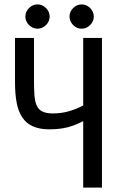

<svg xmlns="http://www.w3.org/2000/svg" viewBox="-20 -866 540 870"><path d="M150 -846Q172 -846 188.5 -829.5Q205 -813 205 -791Q205 -769 188.5 -752.5Q172 -736 150 -736Q128 -736 111.5 -752.5Q95 -769 95 -791Q95 -813 111.5 -829.5Q128 -846 150 -846ZM350 -846Q372 -846 388.5 -829.5Q405 -813 405 -791Q405 -769 388.5 -752.5Q372 -736 350 -736Q328 -736 311.5 -752.5Q295 -769 295 -791Q295 -813 311.5 -829.5Q328 -846 350 -846ZM442 -694V-16H357V-317Q318 -297 283 -288.5Q248 -280 204 -280Q159 -280 129 -293.5Q99 -307 81 -334Q63 -361 55.5 -400.5Q48 -440 48 -492V-694H134V-507Q134 -465 136 -435.5Q138 -406 146.5 -387.5Q155 -369 172.5 -360.5Q190 -352 220 -352Q256 -352 289 -361Q322 -370 357 -388V-694Z"/></svg>

Font: D2Coding ligature
Style: Regular
Weight: 400
Monospace: yes
Designer: Yong-Rak Park; Jeong-Hwan Yoon; Sang-Min Lee;
Foundry: NHN Corporation
Version: Version 1.3.2; Build 20180524